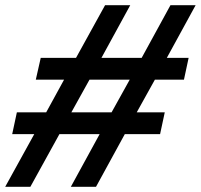

<svg xmlns="http://www.w3.org/2000/svg" viewBox="-26 -720 774 740"><path d="M-6 0 106 -203H21L39 -287H152L221 -413H112L131 -497H267L379 -700H476L365 -497H520L631 -700H728L617 -497H701L683 -413H571L501 -287H609L591 -203H455L344 0H247L358 -203H203L91 0ZM249 -287H404L474 -413H319Z"/></svg>

Font: Red Hat Text Medium
Style: Italic
Weight: 500
Italic angle: -12°
Designer: Pentagram, MCKL
Foundry: Pentagram, MCKL
Version: Version 1.023; ttfautohint (v1.8.3)